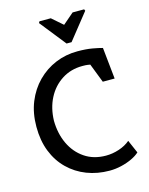

<svg xmlns="http://www.w3.org/2000/svg" viewBox="-133 -992 838 1079"><g transform="rotate(-15 286.0 -452.5)"><path d="M204 -909H270L333 -854L397 -909H464L468 -900L348 -749H319L199 -900ZM369 4Q298 4 237 -19.5Q176 -43 130 -88Q84 -133 59 -196.5Q34 -260 34 -340Q34 -420 60 -484Q86 -548 132 -594.5Q178 -641 238 -666Q298 -691 366 -691Q416 -691 452.5 -684.5Q489 -678 510 -672L529 -489H460L417 -600Q410 -601 401.5 -602.5Q393 -604 372 -604Q304 -604 251.5 -570Q199 -536 169.5 -478.5Q140 -421 138 -348Q139 -273 167 -213.5Q195 -154 247 -118.5Q299 -83 371 -83Q409 -83 447 -95.5Q485 -108 512 -131L545 -55Q528 -39 499.5 -25.5Q471 -12 437 -4Q403 4 369 4Z"/></g></svg>

Font: Kreon
Style: Regular
Weight: 400
Designer: Julia Petretta
Foundry: Julia Petretta and Eli Heuer
Version: Version 2.002